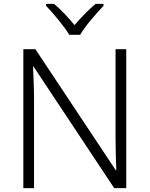

<svg xmlns="http://www.w3.org/2000/svg" viewBox="-20 -967 769 987"><path d="M336 -788H392C416 -831 475 -898 512 -937V-947H471C435 -917 395 -875 363 -838C333 -875 294 -917 258 -947H217V-937C254 -898 311 -831 336 -788ZM629 0V-714H574V-261C574 -206 576 -133 578 -92H575L162 -714H100V0H155V-451C155 -514 152 -572 150 -624H153L567 0Z"/></svg>

Font: Noto Sans Ethiopic Light
Style: Regular
Weight: 300
Designer: Monotype Design Team
Foundry: Monotype Imaging Inc.
Version: Version 2.102